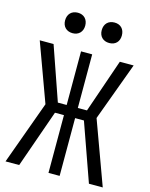

<svg xmlns="http://www.w3.org/2000/svg" viewBox="-136 -1028 872 1114"><g transform="rotate(15 300.0 -471.0)"><path d="M411 -819C448 -819 471 -843 471 -880C471 -918 448 -942 411 -942C374 -942 350 -918 350 -880C350 -843 374 -819 411 -819ZM191 -819C227 -819 251 -843 251 -880C251 -918 227 -942 191 -942C154 -942 130 -918 130 -880C130 -843 154 -819 191 -819ZM8 0H90L212 -347H266V0H333V-347H386L509 0H592L453 -380L582 -730H499L388 -408H333V-730H266V-408H213L101 -730H18L146 -380Z"/></g></svg>

Font: JetBrains Mono Light
Style: Regular
Weight: 336
Monospace: yes
Designer: Philipp Nurullin, Konstantin Bulenkov
Foundry: JetBrains
Version: Version 2.305